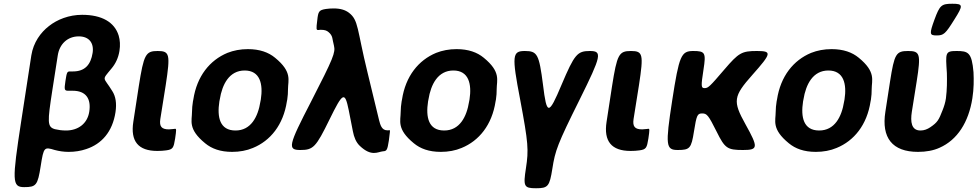

<svg xmlns="http://www.w3.org/2000/svg" viewBox="-20 -800 5213 1024"><path d="M346 10C379 10 411 5 440 -5C522 -32 580 -97 596 -202C603 -249 597 -286 579 -314C531 -393 520 -368 575 -435C596 -460 611 -491 617 -528C622 -559 620 -586 613 -610C591 -682 523 -721 418 -721C348 -721 285 -696 241 -661C197 -627 158 -574 147 -504L93 -153C44 166 44 198 109 198C173 198 181 188 197 86C213 -17 216 -17 272 0C295 6 319 10 346 10ZM456 -204C446 -140 396 -104 332 -104C310 -104 290 -107 273 -111C231 -123 233 -149 259 -318L288 -504C297 -565 340 -606 400 -606C454 -606 482 -572 474 -518C464 -455 433 -419 369 -419H353C338 -419 336 -414 329 -368C322 -321 323 -316 345 -316H368C438 -316 467 -274 456 -204Z M819 5C836 5 852 4 866 2C903 -3 906 -12 914 -61C921 -109 921 -114 913 -113L905 -112L881 -110C842 -110 829 -125 835 -165L864 -347C889 -511 885 -528 821 -528C757 -528 747 -511 720 -339L691 -150C675 -47 717 5 819 5Z M1011 -269 1009 -259C1006 -240 1004 -221 1004 -203C1004 -156 981 -112 1074 -36C1109 -7 1155 10 1218 10C1258 10 1296 3 1329 -11C1422 -49 1491 -134 1510 -259L1512 -269C1515 -288 1516 -307 1516 -325C1516 -372 1540 -416 1447 -492C1412 -521 1365 -538 1302 -538C1262 -538 1226 -531 1193 -518C1099 -479 1030 -394 1011 -269ZM1371 -269 1369 -259C1356 -176 1318 -104 1236 -104C1152 -104 1137 -175 1150 -259L1152 -269C1165 -351 1203 -424 1285 -424C1367 -424 1384 -352 1371 -269Z M1672 -692C1666 -644 1666 -639 1679 -640C1683 -641 1688 -641 1693 -641C1711 -641 1723 -637 1732 -629C1757 -608 1751 -593 1761 -557C1770 -520 1759 -492 1639 -258C1518 -24 1512 0 1582 0C1651 0 1665 -15 1737 -162C1809 -309 1819 -314 1840 -212L1862 -100C1868 -68 1879 -41 1899 -22C1961 37 1995 10 2022 7C2043 6 2046 0 2054 -51C2061 -101 2061 -106 2057 -106C2054 -105 2053 -105 2049 -105H2045C2015 -105 2008 -136 2002 -158L1940 -414C1883 -646 1893 -692 1841 -732C1821 -747 1796 -755 1759 -755C1745 -755 1730 -754 1717 -752C1681 -746 1677 -739 1672 -692Z M2124 -269 2122 -259C2119 -240 2117 -221 2117 -203C2117 -156 2094 -112 2187 -36C2222 -7 2268 10 2331 10C2371 10 2409 3 2442 -11C2535 -49 2604 -134 2623 -259L2625 -269C2628 -288 2629 -307 2629 -325C2629 -372 2653 -416 2560 -492C2525 -521 2478 -538 2415 -538C2375 -538 2339 -531 2306 -518C2212 -479 2143 -394 2124 -269ZM2484 -269 2482 -259C2469 -176 2431 -104 2349 -104C2265 -104 2250 -175 2263 -259L2265 -269C2278 -351 2316 -424 2398 -424C2480 -424 2497 -352 2484 -269Z M2876 -348C2855 -511 2846 -528 2779 -528C2712 -528 2709 -504 2754 -270C2798 -35 2800 -1 2785 97C2770 194 2774 204 2839 204C2903 204 2911 194 2926 99C2941 3 2953 -31 3071 -268C3188 -504 3193 -528 3126 -528C3059 -528 3044 -511 2975 -348C2906 -184 2896 -184 2876 -348Z M3343 5C3360 5 3376 4 3390 2C3427 -3 3430 -12 3438 -61C3445 -109 3445 -114 3437 -113L3429 -112L3405 -110C3366 -110 3353 -125 3359 -165L3388 -347C3413 -511 3409 -528 3345 -528C3281 -528 3271 -511 3244 -339L3215 -150C3199 -47 3241 5 3343 5Z M3802 -98C3846 -9 3859 0 3942 0C4024 0 4025 -13 3956 -137C3887 -261 3891 -286 3993 -401C4095 -516 4098 -528 4017 -528C3936 -528 3920 -519 3843 -429C3766 -339 3757 -330 3738 -330C3719 -330 3718 -339 3732 -429C3746 -519 3741 -528 3677 -528C3613 -528 3602 -504 3565 -264C3528 -24 3531 0 3595 0C3659 0 3667 -9 3681 -98C3695 -186 3699 -195 3725 -195C3750 -195 3758 -186 3802 -98Z M4124 -269 4122 -259C4119 -240 4117 -221 4117 -203C4117 -156 4094 -112 4187 -36C4222 -7 4268 10 4331 10C4371 10 4409 3 4442 -11C4535 -49 4604 -134 4623 -259L4625 -269C4628 -288 4629 -307 4629 -325C4629 -372 4653 -416 4560 -492C4525 -521 4478 -538 4415 -538C4375 -538 4339 -531 4306 -518C4212 -479 4143 -394 4124 -269ZM4484 -269 4482 -259C4469 -176 4431 -104 4349 -104C4265 -104 4250 -175 4263 -259L4265 -269C4278 -351 4316 -424 4398 -424C4480 -424 4497 -352 4484 -269Z M4876 10C4919 10 4958 3 4991 -12C5086 -54 5146 -148 5166 -276C5174 -327 5174 -373 5172 -415C5163 -521 5143 -528 5082 -528C5020 -528 5023 -519 5030 -410C5031 -368 5031 -323 5025 -276C5022 -254 5015 -232 5007 -212C4987 -161 4981 -148 4941 -121C4926 -111 4909 -104 4889 -104C4840 -104 4835 -151 4843 -203L4869 -366C4892 -513 4887 -528 4823 -528C4759 -528 4750 -513 4727 -366L4702 -204C4680 -65 4739 10 4876 10ZM4964 -696C4936 -619 4937 -611 4975 -611C5013 -611 5022 -619 5070 -696C5118 -772 5117 -780 5059 -780C5001 -780 4992 -772 4964 -696Z"/></svg>

Font: Asimov Print
Style: AIt
Weight: 500
Designer: Google
Version: Version 2.000980: 2014